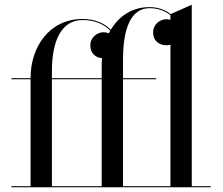

<svg xmlns="http://www.w3.org/2000/svg" viewBox="-20 -790 942 810"><path d="M28 -4.5V0H869V-4.5H789V-770L700 -730.5C678 -748 647 -760 611 -760C536.5 -760 481.5 -721.5 447.5 -664.5C423 -690 382 -710 328.5 -710C188.5 -710 109 -592.5 109 -461.5V-460H28V-455.5H109V-4.5ZM639 -455.5V-460H499V-540C499 -667 531 -755.5 611 -755.5C647 -755.5 677 -743.5 699 -726V-706.5C693 -708 687 -709 681.5 -709C656.5 -709 626 -688.5 626 -653.5C626 -613.5 656.5 -599 681.5 -599C687.5 -599 693.5 -600 699 -601.5V-4.5H499V-455.5ZM199 -490C199 -617 238.5 -705.5 328.5 -705.5C381.5 -705.5 421.5 -686 445 -660.5C443 -657 441.5 -653.5 439.5 -649.5C432 -652.5 424 -654 416.5 -654C391.5 -654 361 -633.5 361 -598.5C361 -561.5 387 -546.5 410.5 -544.5C409.5 -533.5 409 -522.5 409 -511.5V-460H199ZM199 -4.5V-455.5H409V-4.5Z"/></svg>

Font: Bodoni* 36pt
Style: Regular
Weight: 400
Version: Version 2.3